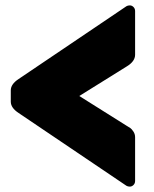

<svg xmlns="http://www.w3.org/2000/svg" viewBox="-20 -706 571 712"><path d="M20 -329V-371Q20 -394 49 -413L449 -683Q454 -686 461.5 -686Q469 -686 475 -680Q481 -674 481 -665V-503Q481 -478 449 -459L274 -350L449 -240Q459 -234 463.5 -231Q468 -228 474.5 -218.5Q481 -209 481 -197V-35Q481 -26 475 -20Q469 -14 461.5 -14Q454 -14 449 -17L49 -287Q20 -306 20 -329Z"/></svg>

Font: Rubik One
Style: Regular
Weight: 400
Designer: Hubert and Fischer with Elvire Volk Leonovitch
Foundry: Hubert and Fischer with Elvire Volk Leonovitch
Version: Version 1.001